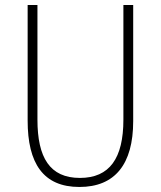

<svg xmlns="http://www.w3.org/2000/svg" viewBox="-20 -734 640 764"><path d="M296 10C437 10 510 -80 510 -252V-714H471V-258C471 -104 416 -26 298 -26C178 -26 129 -107 129 -258V-714H90V-254C90 -84 152 10 296 10Z"/></svg>

Font: Noto Sans Mono ExtraLight
Style: Regular
Weight: 200
Designer: Monotype Design Team
Foundry: Monotype Imaging Inc.
Version: Version 2.014